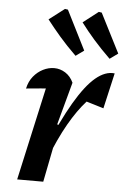

<svg xmlns="http://www.w3.org/2000/svg" viewBox="-54 -804 556 843"><g transform="rotate(5 224.0 -382.0)"><path d="M54 0 157 -464 173 -411Q148 -409 122.5 -407Q97 -405 58 -401Q65 -433 83 -455Q101 -477 125 -489Q149 -501 174 -501Q200 -501 223 -486.5Q246 -472 259 -444L208 -256L219 -253L169 0ZM177 -98 164 -143Q218 -272 265.5 -353Q313 -434 356 -470Q399 -506 440 -501L404 -344L328 -367Q289 -324 251.5 -258.5Q214 -193 177 -98ZM262 -563Q220 -604 189 -640Q158 -676 130 -712L198 -764L211 -762L298 -589ZM412 -563Q370 -604 338.5 -640Q307 -676 280 -712L347 -764L360 -762L448 -589Z"/></g></svg>

Font: Piazzolla Thin
Style: Bold Italic
Weight: 700
Italic angle: -11.3°
Version: Version 2.005